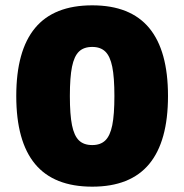

<svg xmlns="http://www.w3.org/2000/svg" viewBox="-20 -690 691 720"><path d="M41 -330Q41 -500 111.5 -585Q182 -670 326 -670Q469 -670 539.5 -585Q610 -500 610 -330Q610 -160 539.5 -75Q469 10 326 10Q182 10 111.5 -75Q41 -160 41 -330ZM409 -330Q409 -400 401 -439.5Q393 -479 375 -496.5Q357 -514 326 -514Q294 -514 276 -496.5Q258 -479 250 -439.5Q242 -400 242 -330Q242 -260 250 -220.5Q258 -181 276 -163.5Q294 -146 326 -146Q357 -146 375 -163.5Q393 -181 401 -220.5Q409 -260 409 -330Z"/></svg>

Font: Work Sans ExtraBold
Style: Regular
Weight: 800
Designer: Wei Huang
Foundry: Wei Huang
Version: Version 1.500